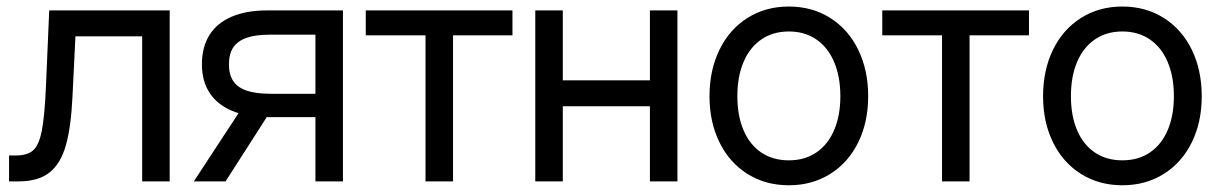

<svg xmlns="http://www.w3.org/2000/svg" viewBox="-20 -547 3679 579"><path d="M7.3 -78.1H26.9Q62 -78.1 79.6 -93.3Q97.2 -108.4 106 -152.3Q114.7 -196.3 118.7 -289.1L128.4 -515.6H491.7V0H408.7V-437.5H207.5L198.7 -257.8Q194.3 -164.1 178.7 -108.9Q163.1 -53.7 129.4 -26.9Q95.7 0 35.6 0H7.3Z M931.2 0V-442.4H793Q750.5 -442.4 723.4 -432.9Q696.3 -423.3 683.3 -403.8Q670.4 -384.3 670.4 -353Q670.4 -321.8 683.6 -302.2Q696.8 -282.7 724.6 -273.4Q752.4 -264.2 796.4 -264.2H967.3V-193.8H789.6Q725.6 -193.8 680.7 -212.4Q635.7 -231 612.3 -266.6Q588.9 -302.2 588.9 -353Q588.9 -405.3 611.8 -441.7Q634.8 -478 679 -496.8Q723.1 -515.6 786.1 -515.6H1014.2V0ZM564.5 0 716.8 -232.4H809.1L660.2 0Z M1263.2 -440.4H1083V-515.6H1525.4V-440.4H1346.2V0H1263.2Z M1958.5 -226.6H1657.7V-304.7H1958.5ZM1677.2 0H1594.2V-515.6H1677.2ZM2022.9 0H1939.9V-515.6H2022.9Z M2119.6 -256.8Q2119.6 -335.4 2149.7 -397Q2179.7 -458.5 2234.1 -492.9Q2288.6 -527.3 2358.9 -527.3Q2429.2 -527.3 2483.6 -492.9Q2538.1 -458.5 2568.1 -397Q2598.1 -335.4 2598.1 -256.8Q2598.1 -178.7 2568.1 -117.7Q2538.1 -56.6 2483.6 -22.5Q2429.2 11.7 2358.9 11.7Q2288.6 11.7 2234.1 -22.5Q2179.7 -56.6 2149.7 -117.7Q2119.6 -178.7 2119.6 -256.8ZM2514.2 -256.8Q2514.2 -315.4 2495.6 -359.6Q2477.1 -403.8 2441.9 -428Q2406.7 -452.1 2358.9 -452.1Q2311 -452.1 2275.9 -428Q2240.7 -403.8 2222.2 -359.9Q2203.6 -315.9 2203.6 -256.8Q2203.6 -198.2 2222.2 -154.5Q2240.7 -110.8 2275.6 -87.2Q2310.5 -63.5 2358.9 -63.5Q2407.2 -63.5 2442.1 -87.4Q2477.1 -111.3 2495.6 -155Q2514.2 -198.7 2514.2 -256.8Z M2820.8 -440.4H2640.6V-515.6H3083V-440.4H2903.8V0H2820.8Z M3125.5 -256.8Q3125.5 -335.4 3155.5 -397Q3185.5 -458.5 3240 -492.9Q3294.4 -527.3 3364.7 -527.3Q3435.1 -527.3 3489.5 -492.9Q3543.9 -458.5 3574 -397Q3604 -335.4 3604 -256.8Q3604 -178.7 3574 -117.7Q3543.9 -56.6 3489.5 -22.5Q3435.1 11.7 3364.7 11.7Q3294.4 11.7 3240 -22.5Q3185.5 -56.6 3155.5 -117.7Q3125.5 -178.7 3125.5 -256.8ZM3520 -256.8Q3520 -315.4 3501.5 -359.6Q3482.9 -403.8 3447.8 -428Q3412.6 -452.1 3364.7 -452.1Q3316.9 -452.1 3281.7 -428Q3246.6 -403.8 3228 -359.9Q3209.5 -315.9 3209.5 -256.8Q3209.5 -198.2 3228 -154.5Q3246.6 -110.8 3281.5 -87.2Q3316.4 -63.5 3364.7 -63.5Q3413.1 -63.5 3448 -87.4Q3482.9 -111.3 3501.5 -155Q3520 -198.7 3520 -256.8Z"/></svg>

Font: Intratopia Thin
Style: Regular
Weight: 100
Designer: Rasmus Andersson
Foundry: rsms
Version: Version 3.000;Glyphs 3.2.3 (3260)